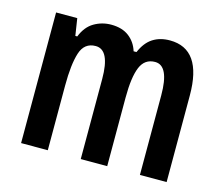

<svg xmlns="http://www.w3.org/2000/svg" viewBox="-84 -713 894 771"><g transform="rotate(15 363.5 -327.5)"><path d="M533 -604Q667 -604 667 -411V-51H556V-382Q556 -505 498 -505Q455 -505 437.5 -463Q420 -421 420 -336V-51H310V-384Q310 -505 251 -505Q204 -505 188.5 -456.5Q173 -408 173 -320V-51H62V-594H150L161 -523H169Q186 -566 218.5 -585Q251 -604 289 -604Q335 -604 363.5 -582Q392 -560 403 -524H415Q433 -566 462.5 -585Q492 -604 533 -604Z"/></g></svg>

Font: Noto Sans Tamil UI ExtraCondensed SemiBold
Style: Regular
Weight: 600
Width: 2
Designer: Jelle Bosma - Monotype Design Team
Foundry: Monotype Imaging Inc.
Version: Version 2.004; ttfautohint (v1.8.4.7-5d5b)